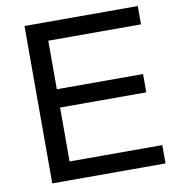

<svg xmlns="http://www.w3.org/2000/svg" viewBox="-82 -803 806 877"><g transform="rotate(-10 321.5 -365.0)"><path d="M89.8 0V-730H185.1H615.2V-645H185.1V-419.9H585V-335H185.1V-85H615.2V0H185.1Z"/></g></svg>

Font: Miedinger*
Style: Book
Weight: 400
Version: Version 001.000